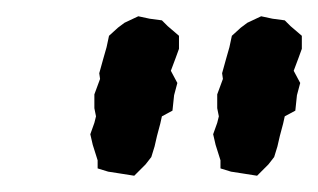

<svg xmlns="http://www.w3.org/2000/svg" viewBox="-20 -717 391 236"><path d="M113 -506 100 -510V-520L94 -539L91 -552L96 -566L98 -574L96 -584V-601L103 -620L102 -627L107 -645L111 -659L114 -673L125 -683L133 -689L150 -697L164 -694L179 -692L186 -685L200 -673V-657L196 -646L190 -630L198 -615L194 -600L192 -581L179 -574L177 -565L173 -550L170 -537L166 -524L159 -515L145 -501L126 -504ZM264 -506 251 -510V-520L245 -539L242 -552L247 -566L249 -574L247 -584V-601L254 -620L253 -627L258 -645L262 -659L265 -673L276 -683L284 -689L301 -697L315 -694L330 -692L337 -685L351 -673V-657L347 -646L341 -630L349 -615L345 -600L343 -581L330 -574L328 -565L324 -550L321 -537L317 -524L310 -515L296 -501L277 -504Z"/></svg>

Font: Winky Rough
Style: Italic
Weight: 400
Italic angle: -8.97852°
Designer: Simon Atzbach
Foundry: typofactur
Version: Version 1.206